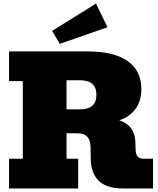

<svg xmlns="http://www.w3.org/2000/svg" viewBox="-20 -1069 895 1089"><path d="M31.2 0V-168.5H109.4V-608.9H31.2V-777.3H480Q625.5 -777.3 703.6 -722.9Q781.7 -668.5 781.7 -563.5Q781.7 -495.6 748 -450.7Q714.4 -405.8 656.7 -386.7Q702.6 -371.6 724.9 -339.4Q747.1 -307.1 748 -260.7L749 -220.2Q750 -194.3 760.5 -181.4Q771 -168.5 796.4 -168.5H848.1V0H678.2Q585 0 540.3 -43.2Q495.6 -86.4 494.6 -169.9L493.7 -234.9Q492.2 -313 421.4 -313H357.4V-168.5H423.3V0ZM433.1 -613.8H357.4V-448.7H433.1Q526.9 -448.7 526.9 -531.2Q526.9 -613.8 433.1 -613.8ZM319.3 -820.3 275.4 -893.6 524.4 -1048.8 589.8 -914.6Z"/></svg>

Font: Bevan
Style: Regular
Weight: 400
Designer: Vernon Adams
Foundry: Vernon Adams
Version: Version 2.100; ttfautohint (v1.8.3)